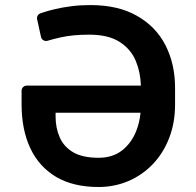

<svg xmlns="http://www.w3.org/2000/svg" viewBox="-20 -742 790 772"><path d="M206 -30.5Q136.7 -71.7 101.9 -146Q66.8 -220.5 66.8 -322.4V-377.1Q66.8 -385.7 72.8 -391.7Q78.8 -397.7 87.4 -397.7H546.5Q544.7 -451.7 526.6 -495.4Q507.1 -544 460.9 -573.5Q415.8 -602.6 338.8 -602.6Q272.4 -602.6 225.5 -592Q194.2 -585.2 171.2 -578.1Q168 -577.1 165.1 -577.1Q158 -577.1 152.2 -581.7Q146.3 -586.3 144.9 -593.4L129.3 -664.4Q128.6 -667.3 128.6 -669Q128.6 -675.4 132.3 -680.8Q136 -686.1 142 -688.2Q152.7 -691.8 152.7 -691.8Q174.4 -699.2 201.3 -705.3Q226.6 -711.6 266.7 -717Q301.5 -721.6 343.8 -721.6Q454.9 -721.6 530.2 -678.6Q606.5 -635.7 645.2 -560.4Q684.3 -484 683.9 -387.1V-321.7Q683.9 -248.6 660.5 -187.9Q637.1 -126.8 594.8 -82.4Q552.9 -38.4 496.8 -14.2Q440.3 9.9 376.1 9.9Q274.9 9.9 206 -30.5ZM220.2 -189.6Q236.5 -152 274.5 -129.6Q312.5 -107.6 376.1 -107.6Q432.2 -107.6 469.8 -136.4Q507.8 -165.8 527.3 -214.1Q541.2 -248.6 545.1 -288.7H203.5V-273.4Q203.5 -227.3 220.2 -189.6Z"/></svg>

Font: DeltaSans SemiBold
Style: Regular
Weight: 600
Designer: Rasmus Andersson
Foundry: rsms
Version: Version 3.012